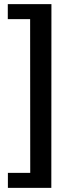

<svg xmlns="http://www.w3.org/2000/svg" viewBox="-20 -743 372 924"><path d="M227.5 -723H17.5V-651H125L125.5 89H18V161H227Z"/></svg>

Font: Public Sans SemiBold
Style: Regular
Weight: 600
Designer: The Public Sans Project Authors: Dan O. Williams and USWDS (Libre Franklin designed by Pablo Impallari and Rodrigo Fuenz
Version: Version 1.007